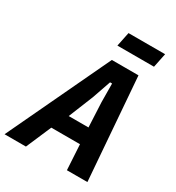

<svg xmlns="http://www.w3.org/2000/svg" viewBox="-246 -1011 1043 1136"><g transform="rotate(30 275.0 -442.5)"><path d="M526 0H386L376 -172H180L106 0H-40L290 -698H472ZM370 -283 362 -451 361 -578H347L303 -451L235 -283ZM276 -788 296 -885H546L526 -788Z"/></g></svg>

Font: IBM Plex Sans Condensed
Style: Bold Italic
Weight: 700
Width: 3
Italic angle: -11.31°
Designer: Mike Abbink, Paul van der Laan, Pieter van Rosmalen
Foundry: Bold Monday
Version: Version 3.201